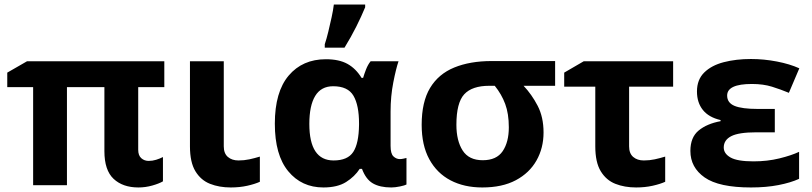

<svg xmlns="http://www.w3.org/2000/svg" viewBox="-20 -816 3579 846"><path d="M635 -107Q652 -107 668 -112Q684 -117 698 -124V-17Q681 -7 651 1.5Q621 10 590 10Q521 10 480.5 -28Q440 -66 440 -150V-432H275V0H126V-432H12V-496L99 -546H704V-432H589V-156Q589 -131 602.5 -119Q616 -107 635 -107Z M966 -546V-171Q966 -140 984 -124.5Q1002 -109 1031 -109Q1056 -109 1079 -114Q1102 -119 1125 -126V-15Q1103 -5 1069.5 2.5Q1036 10 997 10Q946 10 905.5 -6Q865 -22 841 -61.5Q817 -101 817 -171V-546Z M1405 10Q1309 10 1250 -61.5Q1191 -133 1191 -271Q1191 -411 1252 -483Q1313 -555 1416 -555Q1474 -555 1511 -534.5Q1548 -514 1573 -473H1580Q1585 -490 1593 -510.5Q1601 -531 1613 -546H1736Q1725 -514 1713 -453Q1701 -392 1701 -325V-173Q1701 -139 1713.5 -127Q1726 -115 1742 -115Q1749 -115 1758 -117Q1767 -119 1771 -120V-3Q1764 1 1742.5 5.5Q1721 10 1704 10Q1654 10 1623 -8Q1592 -26 1575 -72H1565Q1543 -38 1505 -14Q1467 10 1405 10ZM1450 -109Q1512 -109 1536.5 -146.5Q1561 -184 1562 -266V-272Q1562 -352 1537.5 -394Q1513 -436 1448 -436Q1395 -436 1369 -393.5Q1343 -351 1343 -270Q1343 -109 1450 -109ZM1411 -606V-621Q1419 -645 1426.5 -676Q1434 -707 1441 -739Q1448 -771 1451 -796H1589V-784Q1573 -745 1550 -699Q1527 -653 1498 -606Z M2375 -232Q2375 -164 2344 -109Q2313 -54 2253 -22Q2193 10 2105 10Q2025 10 1965 -21.5Q1905 -53 1871.5 -114.5Q1838 -176 1838 -266Q1838 -367 1875 -428.5Q1912 -490 1981.5 -518.5Q2051 -547 2146 -547H2426V-438H2287Q2323 -400 2349 -350Q2375 -300 2375 -232ZM1991 -266Q1991 -196 2018.5 -153Q2046 -110 2107 -110Q2168 -110 2195 -150Q2222 -190 2222 -255Q2222 -315 2206 -358Q2190 -401 2160 -438H2136Q2060 -438 2025.5 -400.5Q1991 -363 1991 -266Z M2946 -546V-434H2752V-171Q2752 -140 2770 -124.5Q2788 -109 2817 -109Q2842 -109 2865 -114Q2888 -119 2911 -126V-15Q2889 -5 2855.5 2.5Q2822 10 2783 10Q2732 10 2691.5 -6Q2651 -22 2627 -61.5Q2603 -101 2603 -171V-434H2466V-496L2552 -546Z M3394 -336V-233H3312Q3235 -233 3202 -216Q3169 -199 3169 -166Q3169 -139 3199 -122Q3229 -105 3300 -105Q3361 -105 3414 -118Q3467 -131 3501 -147V-28Q3464 -11 3410 -0.5Q3356 10 3289 10Q3148 10 3085 -34Q3022 -78 3022 -151Q3022 -211 3058.5 -241Q3095 -271 3155 -282V-287Q3103 -299 3077 -331.5Q3051 -364 3051 -413Q3051 -465 3083 -496.5Q3115 -528 3169 -542Q3223 -556 3289 -556Q3346 -556 3403 -545Q3460 -534 3502 -515L3456 -407Q3420 -422 3381.5 -434Q3343 -446 3293 -446Q3184 -446 3184 -395Q3184 -363 3216.5 -349.5Q3249 -336 3319 -336Z"/></svg>

Font: Noto Sans IKEA
Style: Bold
Weight: 600
Designer: Monotype Design Team
Foundry: Monotype Imaging Inc.
Version: Version 2.001